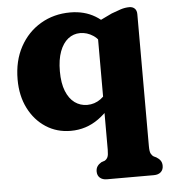

<svg xmlns="http://www.w3.org/2000/svg" viewBox="-52 -540 736 821"><g transform="rotate(-5 316.0 -129.5)"><path d="M373.9 233Q355.1 233 344 223.2Q332.9 213.4 332.9 196.2Q332.9 183 339.1 173.9Q345.3 164.8 356.7 158.2L371.3 153.2Q379.6 148.5 384 139.3Q388.3 130.1 388.3 107.2V-439L456.3 -471.6Q477.7 -479.9 496.1 -485.8Q514.5 -491.8 533.5 -491.8Q547.5 -491.8 556.2 -483.4Q564.9 -475 564.9 -458.8V107.2Q564.9 130.1 569.4 139.2Q574 148.3 581.9 153.2L592.5 158.2Q603.9 165 610.1 174Q616.3 183 616.3 196.2Q616.3 213.4 605.4 223.2Q594.6 233 575.3 233ZM451.8 -129.4Q411.1 -63.2 357.9 -24.9Q304.7 13.3 238.5 13.3Q178.6 13.3 131.7 -17.2Q84.7 -47.7 57.6 -101.3Q30.5 -154.9 30.5 -224.8Q30.5 -305.1 63.3 -365.1Q96.1 -425.1 152.5 -458.2Q208.9 -491.4 279.3 -491.4Q340 -491.4 386.2 -463.7Q432.4 -436.1 463.5 -383.1L416.5 -324.4Q395.9 -365.3 369.8 -382.5Q343.7 -399.7 313.9 -399.7Q284.9 -399.7 262.2 -381.8Q239.5 -363.8 226.5 -329.1Q213.6 -294.3 213.6 -244.3Q213.6 -193.3 227.3 -159.2Q241 -125.2 264.6 -108.1Q288.3 -91.1 318 -91.1Q349.7 -91.1 375.9 -110Q402.2 -129 421.9 -167.2Z"/></g></svg>

Font: Fraunces SuperSoft
Style: Regular
Weight: 900
Version: Version 1.000;[b76b70a41]